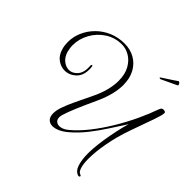

<svg xmlns="http://www.w3.org/2000/svg" viewBox="-226 -924 1222 1222"><g transform="rotate(45 385.0 -313.0)"><path d="M661 125Q631 114 619 74.5Q607 35 607 -18Q607 -61 613 -108.5Q619 -156 627.5 -200.5Q636 -245 644.5 -280Q653 -315 659 -333Q625 -281 589.5 -226Q554 -171 514 -120Q474 -69 426 -28Q398 -4 372 7.5Q346 19 325 19Q300 19 285 3.5Q270 -12 270 -43Q270 -70 282 -104Q294 -139 316 -186Q338 -233 369 -296Q396 -351 407.5 -397.5Q419 -444 419 -482Q419 -542 396.5 -582Q374 -622 340 -642Q306 -662 270 -662Q208 -662 158 -629.5Q108 -597 79.5 -545Q51 -493 51 -436Q51 -423 53 -410Q55 -397 58 -384Q69 -347 94 -327.5Q119 -308 146 -308Q178 -308 203 -337.5Q228 -367 223 -428Q223 -430 225 -432.5Q227 -435 229 -435Q234 -435 235 -422Q236 -417 236 -412Q236 -407 236 -402Q236 -346 203 -316Q170 -286 129 -286Q95 -286 64.5 -308Q34 -330 22 -375Q15 -400 15 -430Q15 -477 34.5 -521.5Q54 -566 89.5 -601.5Q125 -637 173 -657.5Q221 -678 278 -678Q330 -678 370.5 -655Q411 -632 435 -589Q459 -546 459 -484Q459 -446 448 -400.5Q437 -355 414 -304Q378 -226 353.5 -168.5Q329 -111 318 -73Q315 -61 315 -52Q315 -33 326.5 -22.5Q338 -12 355 -12Q368 -12 382.5 -17.5Q397 -23 413 -36Q463 -77 510.5 -137Q558 -197 600 -267Q642 -337 674.5 -406.5Q707 -476 727 -534Q732 -548 738.5 -552Q745 -556 751 -556Q756 -556 759.5 -554.5Q763 -553 763 -553Q770 -553 770 -543Q770 -525 751 -471Q732 -417 694 -311Q663 -223 648 -141Q633 -59 633 2Q633 47 641.5 76Q650 105 666 110Q676 113 676 119Q676 123 671.5 125Q667 127 661 125ZM597 -679Q589 -679 589 -683Q589 -684 591 -686Q603 -694 623 -707Q643 -720 662 -732.5Q681 -745 689 -751Q690 -751 690.5 -751.5Q691 -752 692 -752Q697 -752 702.5 -744.5Q708 -737 707 -732Q707 -729 704 -728L600 -679Z"/></g></svg>

Font: Gwendolyn
Style: Regular
Weight: 400
Designer: Robert E. Leuschke
Foundry: Robert E. Leuschke
Version: Version 1.010; ttfautohint (v1.8.3)